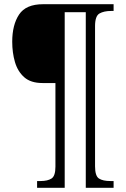

<svg xmlns="http://www.w3.org/2000/svg" viewBox="-20 -780 600 911"><path d="M156 111V79H172Q206 79 224.5 67Q243 55 243 11V-386H182Q126 -386 95 -413.5Q64 -441 51 -485.5Q38 -530 38 -582Q38 -662 70.5 -711Q103 -760 184 -760H519V-728H507Q473 -728 452 -716Q431 -704 431 -656V9Q431 55 449.5 67Q468 79 504 79H519V111H387V-722H287V111Z"/></svg>

Font: Noto Serif Tamil SemiCondensed Light
Style: Regular
Weight: 300
Width: 4
Designer: Indian Type Foundry, Tom Grace, and the Monotype Design Team
Foundry: Monotype Imaging Inc.
Version: Version 2.004; ttfautohint (v1.8.4.7-5d5b)